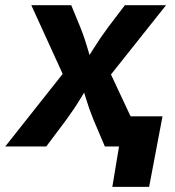

<svg xmlns="http://www.w3.org/2000/svg" viewBox="-45 -566 678 742"><path d="M-24.7 0 242.3 -337.2 223.2 -223.4 76 -545.9H230.3L265.8 -459.7Q282.6 -417.6 294.3 -376.2Q305.9 -334.8 318.9 -296H263.3Q289.6 -334.5 315.3 -376.1Q341 -417.6 372.1 -459.7L437.6 -545.9H596.7L339.1 -221.8L357.6 -334.2L514.1 0H360.2L316.5 -102.8Q299.3 -144.7 287 -186.1Q274.7 -227.5 261.2 -265.6H317Q291.6 -227.5 266.7 -186.1Q241.7 -144.7 210.9 -102.8L133.8 0ZM389.1 156.2 415 0H372.8L392.1 -116.4H583L531.3 156.2Z"/></svg>

Font: Adwaita Sans
Style: Italic
Weight: 400
Italic angle: -9.39999°
Designer: Rasmus Andersson
Foundry: rsms
Version: Version 4.001;git-9221beed3